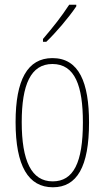

<svg xmlns="http://www.w3.org/2000/svg" viewBox="-20 -783 443 813"><path d="M303 -756V-763H273C239 -711 207 -671 162 -618V-606H176C215 -643 270 -707 303 -756ZM357 -264C357 -433 315 -537 202 -537C96 -537 46 -444 46 -266C46 -80 100 10 204 10C306 10 357 -77 357 -264ZM72 -266C72 -424 110 -512 202 -512C298 -512 331 -418 331 -265C331 -94 291 -15 203 -15C113 -15 72 -102 72 -266Z"/></svg>

Font: Noto Sans Ethiopic ExtraCondensed Thin
Style: Regular
Weight: 100
Width: 2
Designer: Monotype Design Team
Foundry: Monotype Imaging Inc.
Version: Version 2.102